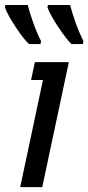

<svg xmlns="http://www.w3.org/2000/svg" viewBox="-55 -767 362 787"><path d="M118.2 0H27.8L121.1 -439H72.3L87.9 -512.2H227.1ZM284.7 -586.4H237.8Q216.8 -606.9 183.8 -656.2Q150.9 -705.6 139.6 -736.3L141.6 -746.6H232.4Q239.7 -716.8 254.9 -674.3Q270 -631.8 287.1 -598.6ZM110.8 -586.4H64Q41 -607.9 8.8 -656.7Q-23.4 -705.6 -34.7 -736.3L-32.7 -746.6H58.6Q65.9 -716.8 81.1 -674.3Q96.2 -631.8 113.3 -598.6Z"/></svg>

Font: Cadman
Style: Italic
Weight: 400
Italic angle: -12°
Designer: Paul James MIller
Foundry: High-Logic / Made with FontCreator
Version: Version 2.114;March 28, 2021;FontCreator 13.0.0.2683 64-bit